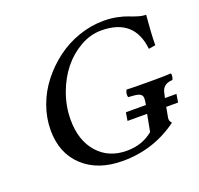

<svg xmlns="http://www.w3.org/2000/svg" viewBox="-118 -787 961 927"><g transform="rotate(-20 362.5 -324.0)"><path d="M503.9 -658.2Q541 -658.2 573.7 -651.4Q606.4 -644.5 625.5 -636.7Q644.5 -628.9 666.7 -622.1Q689 -615.2 708 -615.2Q699.2 -515.1 699.2 -461.9L664.1 -456.1Q647 -618.2 477.1 -618.2Q421.9 -618.2 369.4 -588.4Q316.9 -558.6 278.1 -510.3Q239.3 -461.9 215.6 -396.5Q191.9 -331.1 191.9 -263.2Q191.9 -156.7 247.8 -93.3Q303.7 -29.8 397 -29.8Q476.1 -29.8 532.2 -76.2L548.8 -164.1H448.2L455.1 -206.1H558.1L561 -226.1Q562 -230 562 -238.8Q562 -252.9 552 -260Q542 -267.1 518.1 -269L490.2 -271Q484.9 -292 496.1 -308.1Q524.9 -306.2 613.8 -306.2Q697.3 -306.2 723.1 -308.1Q726.1 -305.2 724.6 -292.7Q723.1 -280.3 719.2 -275.9Q692.9 -274.4 678.7 -262.7Q664.6 -251 660.2 -226.1L655.8 -206.1H714.8L708 -164.1H647L637.2 -110.8Q634.8 -95.2 647 -83Q521.5 9.8 361.8 9.8Q234.9 9.8 159.4 -60.1Q84 -129.9 84 -248Q84 -311 106.2 -372.6Q128.4 -434.1 168.5 -485.1Q208.5 -536.1 260.5 -575.2Q312.5 -614.3 375.7 -636.2Q439 -658.2 503.9 -658.2Z"/></g></svg>

Font: Common Serif Medium
Style: Italic
Weight: 500
Italic angle: -12°
Designer: Philipp H. Poll, Khaled Hosny
Foundry: Stefan Peev, Context Ltd.
Version: Version 1.026